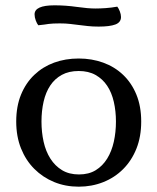

<svg xmlns="http://www.w3.org/2000/svg" viewBox="-20 -688 592 722"><path d="M276 14Q226 14 183.5 -3.5Q141 -21 109 -53Q77 -85 59 -130Q41 -175 41 -231Q41 -288 59 -332Q77 -376 109 -406.5Q141 -437 183.5 -452.5Q226 -468 276 -468Q325 -468 368 -452.5Q411 -437 443 -406.5Q475 -376 493 -332Q511 -288 511 -231Q511 -174 493 -129Q475 -84 443 -52Q411 -20 368 -3Q325 14 276 14ZM277 -32Q314 -32 340 -48Q366 -64 383 -91.5Q400 -119 408 -155Q416 -191 416 -231Q416 -270 408 -305Q400 -340 383 -365.5Q366 -391 339.5 -406Q313 -421 276 -421Q239 -421 212.5 -406.5Q186 -392 169 -366.5Q152 -341 144 -306Q136 -271 136 -231Q136 -191 144 -155Q152 -119 169.5 -91.5Q187 -64 213.5 -48Q240 -32 277 -32ZM205 -600Q190 -600 180.5 -599.5Q171 -599 163 -598Q155 -597 146 -595.5Q137 -594 124 -593Q119 -599 114.5 -611Q110 -623 110 -634Q110 -668 185 -668Q227 -668 269 -662Q311 -656 339 -656Q356 -656 377.5 -657.5Q399 -659 421 -663Q426 -657 430.5 -645.5Q435 -634 435 -624Q435 -604 414 -596Q393 -588 351 -588Q328 -588 310.5 -590Q293 -592 276.5 -594Q260 -596 243.5 -598Q227 -600 205 -600Z"/></svg>

Font: Milonga
Style: Regular
Weight: 400
Designer: Pablo Impallari, Brenda Gallo, Rodrigo Fuenzalida
Foundry: Pablo Impallari, Brenda Gallo, Rodrigo Fuenzalida
Version: Version 1.000; ttfautohint (v0.93) -l 8 -r 50 -G 200 -x 14 -